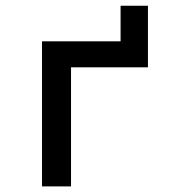

<svg xmlns="http://www.w3.org/2000/svg" viewBox="-20 -665 626 685"><path d="M129.9 0H233.4V-424.8H507.8V-644.5H410.2V-517.6H129.9Z"/></svg>

Font: Cascadia Code PL
Style: Regular
Weight: 400
Monospace: yes
Designer: Aaron Bell
Foundry: Saja Typeworks
Version: Version 2404.023